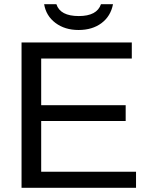

<svg xmlns="http://www.w3.org/2000/svg" viewBox="-20 -889 707 909"><path d="M624 0H82V-688H604V-612H175V-391H575V-316H175V-76H624ZM189 -869H247Q265 -813 353 -813Q439 -813 458 -869H515Q504 -812 460.5 -779.5Q417 -747 352 -747Q287 -747 242.5 -780.5Q198 -814 189 -869Z"/></svg>

Font: Libra Sans
Style: Regular
Weight: 400
Foundry: Context Ltd
Version: Version 1.002